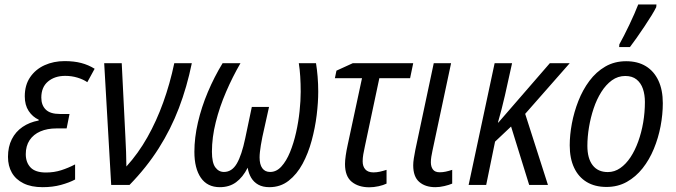

<svg xmlns="http://www.w3.org/2000/svg" viewBox="-20 -813 2970 844"><path d="M167.5 9.8Q117.2 9.8 83.3 -7.1Q49.3 -23.9 32.2 -53.7Q15.1 -83.5 15.1 -123.5Q15.1 -168 32 -201.2Q48.8 -234.4 79.3 -255.1Q109.9 -275.9 149.9 -283.2L150.4 -286.6Q123 -299.3 106 -325.2Q88.9 -351.1 88.9 -389.6Q88.9 -439 112.5 -473.6Q136.2 -508.3 176 -526.4Q215.8 -544.4 264.2 -544.4Q305.2 -544.4 336.9 -536.1Q368.7 -527.8 396 -510.7L363.8 -451.7Q346.2 -463.9 320.6 -471.7Q294.9 -479.5 266.6 -479.5Q220.7 -479.5 191.2 -454.8Q161.6 -430.2 161.6 -383.8Q161.6 -350.6 181.2 -331.3Q200.7 -312 243.2 -312H285.6L272.9 -248.5H228Q188 -248.5 157.5 -235.4Q127 -222.2 110.1 -196.8Q93.3 -171.4 93.3 -135.3Q93.3 -99.1 114.3 -76.9Q135.3 -54.7 182.1 -54.7Q217.8 -54.7 249 -64.7Q280.3 -74.7 310.1 -90.3V-23.9Q284.7 -10.3 248 -0.2Q211.4 9.8 167.5 9.8Z M468.8 0 438 -535.2H515.1L531.2 -211.4Q533.2 -177.7 534.2 -145Q535.2 -112.3 535.6 -81.1Q587.9 -138.7 627.9 -209.7Q668 -280.8 697.5 -362.8Q727.1 -444.8 746.1 -535.2H823.2Q801.8 -430.7 766.4 -337.9Q731 -245.1 677.7 -161.1Q624.5 -77.1 549.3 0Z M946.3 9.8Q891.6 9.8 863 -31.5Q834.5 -72.8 834.5 -145.5Q834.5 -207.5 850.1 -274.9Q865.7 -342.3 893.8 -408.7Q921.9 -475.1 958.5 -535.2H1037.1Q1002.4 -475.6 973.9 -409.4Q945.3 -343.3 928.5 -276.1Q911.6 -209 911.6 -146Q911.6 -97.7 926.5 -77.4Q941.4 -57.1 964.4 -57.1Q999.5 -57.1 1021 -94Q1042.5 -130.9 1058.1 -205.6L1086.9 -342.8H1162.6L1133.3 -210.9Q1129.4 -191.4 1126.7 -175Q1124 -158.7 1122.6 -145.3Q1121.1 -131.8 1121.1 -121.1Q1121.1 -89.8 1133.1 -73.5Q1145 -57.1 1167.5 -57.1Q1195.3 -57.1 1217 -81.1Q1238.8 -105 1254.9 -144.3Q1271 -183.6 1281.5 -230.5Q1292 -277.3 1296.9 -324.2Q1301.8 -371.1 1301.8 -409.2Q1301.8 -444.8 1299.8 -476.3Q1297.9 -507.8 1293.5 -535.2H1369.1Q1373.5 -508.8 1376.2 -476.3Q1378.9 -443.8 1378.9 -410.2Q1378.9 -363.3 1372.1 -307.1Q1365.2 -251 1350.1 -195.1Q1335 -139.2 1310.1 -93Q1285.2 -46.9 1249 -18.6Q1212.9 9.8 1164.1 9.8Q1135.3 9.8 1115.5 -1.2Q1095.7 -12.2 1084.2 -31.5Q1072.8 -50.8 1068.8 -75.7Q1047.4 -33.7 1017.8 -12Q988.3 9.8 946.3 9.8Z M1603.5 10.3Q1555.7 10.3 1526.1 -13.9Q1496.6 -38.1 1496.6 -91.8Q1496.6 -107.9 1499.8 -129.6Q1502.9 -151.4 1508.3 -175.8L1571.3 -469.2H1452.1L1459 -502.4L1530.8 -535.2H1796.4L1782.7 -469.2H1647.5L1584 -169.9Q1579.6 -150.4 1576.9 -134.3Q1574.2 -118.2 1574.2 -104Q1574.2 -81.5 1585.9 -68.4Q1597.7 -55.2 1621.6 -55.2Q1635.7 -55.2 1649.9 -58.3Q1664.1 -61.5 1679.2 -66.4V-5.9Q1665.5 1 1644.3 5.6Q1623 10.3 1603.5 10.3Z M1894 9.8Q1849.6 9.8 1823 -13.2Q1796.4 -36.1 1796.4 -86.4Q1796.4 -99.6 1799.1 -116.9Q1801.8 -134.3 1805.7 -153.8L1886.7 -535.2H1962.9L1880.9 -149.9Q1877.9 -136.7 1876 -124Q1874 -111.3 1874 -99.6Q1874 -80.1 1883.1 -67.9Q1892.1 -55.7 1913.1 -55.7Q1926.3 -55.7 1939.7 -58.6Q1953.1 -61.5 1967.8 -66.4V-5.9Q1954.1 0 1933.3 4.9Q1912.6 9.8 1894 9.8Z M2040 0 2154.3 -535.2H2231L2199.7 -394Q2192.9 -363.8 2184.8 -332.8Q2176.8 -301.8 2168.9 -274.4H2170.9L2397 -535.2H2484.4L2288.6 -312.5L2388.7 0H2306.2L2226.6 -256.8L2156.2 -190.4L2117.2 0Z M2646 8.8Q2595.2 8.8 2559.1 -12.9Q2522.9 -34.7 2503.7 -75.7Q2484.4 -116.7 2484.4 -174.3Q2484.4 -219.7 2493.9 -270.3Q2503.4 -320.8 2522.5 -369.4Q2541.5 -418 2571 -457.5Q2600.6 -497.1 2640.9 -520.5Q2681.2 -543.9 2732.4 -543.9Q2783.2 -543.9 2819.1 -522Q2855 -500 2874.3 -458.7Q2893.6 -417.5 2893.6 -359.4Q2893.6 -310.1 2883.8 -258.3Q2874 -206.5 2854.2 -158.7Q2834.5 -110.8 2804.7 -73.2Q2774.9 -35.6 2735.4 -13.4Q2695.8 8.8 2646 8.8ZM2651.9 -56.6Q2681.2 -56.6 2706.3 -74Q2731.4 -91.3 2751.5 -121.6Q2771.5 -151.9 2785.6 -191.2Q2799.8 -230.5 2807.4 -274.9Q2814.9 -319.3 2814.9 -364.7Q2814.9 -396.5 2806.2 -422.4Q2797.4 -448.2 2778.3 -463.6Q2759.3 -479 2728.5 -479Q2696.3 -479 2669.9 -460Q2643.6 -440.9 2623.3 -408.7Q2603 -376.5 2589.6 -336.4Q2576.2 -296.4 2569.1 -253.7Q2562 -210.9 2562 -171.9Q2562 -116.7 2585.2 -86.7Q2608.4 -56.6 2651.9 -56.6ZM2701.7 -606 2702.6 -618.2Q2711.9 -634.8 2723.4 -657.2Q2734.9 -679.7 2746.6 -704.3Q2758.3 -729 2768.6 -752.4Q2778.8 -775.9 2785.6 -793.5H2865.7L2864.7 -781.7Q2857.9 -767.6 2844 -744.9Q2830.1 -722.2 2812.7 -696.3Q2795.4 -670.4 2778.6 -646.5Q2761.7 -622.6 2749 -606Z"/></svg>

Font: Open Sans SemiCondensed
Style: Italic
Weight: 400
Width: 4
Italic angle: -12°
Designer: Monotype Design Team
Foundry: Monotype Imaging Inc.
Version: Version 3.000